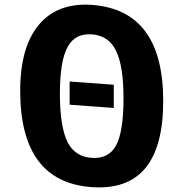

<svg xmlns="http://www.w3.org/2000/svg" viewBox="-20 -788 789 827"><path d="M683 -353Q683 40 375 18Q67 -4 67 -397Q67 -586 148 -682Q228 -777 375 -767Q683 -745 683 -353ZM272 -587Q238 -527 238 -385Q238 -240 272 -174Q304 -113 375 -108Q447 -103 479 -160Q512 -219 512 -365Q512 -508 478 -573Q446 -635 375 -640Q304 -645 272 -587ZM470 -323 280 -337V-437L470 -423Z"/></svg>

Font: Xiangcui Wave Sans Xiangcui Wave Sans
Style: Regular
Weight: 800
Width: 3
Version: Version 0.920;March 28, 2024;FontCreator 14.0.0.2814 64-bit